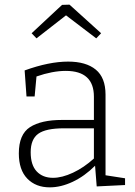

<svg xmlns="http://www.w3.org/2000/svg" viewBox="-20 -798 580 826"><path d="M434 -44 518 -31V-2L396 4L389 -85Q344 -40 293 -16Q242 8 194 8Q134 8 97.5 -29.5Q61 -67 61 -138Q61 -220 109 -251Q157 -282 247 -282H384V-382Q384 -493 263 -493Q206 -493 137 -469L129 -383H94L86 -495Q191 -533 273 -533Q350 -533 392 -498.5Q434 -464 434 -391ZM208 -33Q247 -33 294 -55Q341 -77 384 -116V-246H255Q177 -246 144.5 -222.5Q112 -199 112 -143Q112 -88 138 -60.5Q164 -33 208 -33ZM279 -778 415 -655 394 -633 264 -732 137 -633 116 -655 247 -777Z"/></svg>

Font: Bitter Pro Light
Style: Regular
Weight: 300
Designer: Sol Matas, and Bitter project Authors
Foundry: Sol Matas
Version: Version 1.010